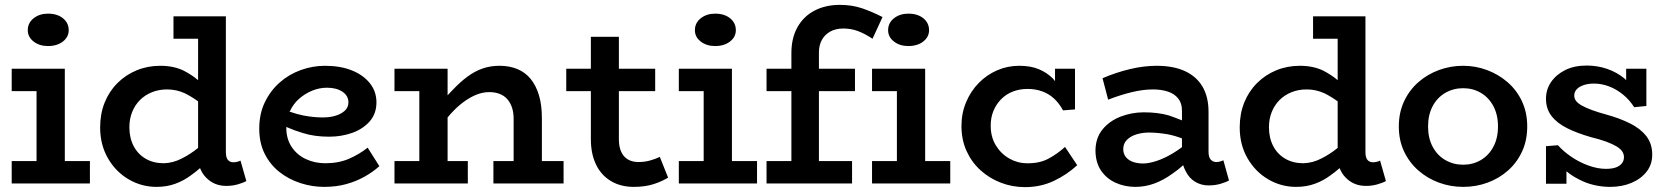

<svg xmlns="http://www.w3.org/2000/svg" viewBox="-20 -753 6857 788"><path d="M28 0V-92H130V-379H28V-471H246V-92H349V0ZM177 -564Q142 -564 118 -582.5Q94 -601 94 -629Q94 -659 118 -678Q142 -697 177 -697Q215 -697 238.5 -678Q262 -659 262 -629Q262 -601 238 -582.5Q214 -564 177 -564Z M622 14Q561 14 508 -17Q455 -48 423 -103.5Q391 -159 391 -230Q391 -286 409.5 -332Q428 -378 462 -412Q496 -446 541 -464.5Q586 -483 638 -483Q693 -483 734 -463Q767 -446 793 -424V-594H692V-686H907V-129Q907 -106 915.5 -96.5Q924 -87 937 -87Q946 -87 954 -89Q962 -91 967 -94L991 -10Q979 -3 956.5 3.5Q934 10 909 10Q859 10 826 -24Q810 -40 801 -63Q783 -47 763 -33Q735 -12 700 1Q665 14 622 14ZM793 -337Q767 -356 739 -370Q704 -386 666 -386Q632 -386 603.5 -374.5Q575 -363 554.5 -342.5Q534 -322 522.5 -293.5Q511 -265 511 -231Q511 -187 528.5 -153.5Q546 -120 578 -101.5Q610 -83 652 -83Q691 -84 727 -103Q761 -120 793 -146Z M1310 14Q1261 14 1213 -1.5Q1165 -17 1127 -47Q1089 -77 1066.5 -121.5Q1044 -166 1044 -225Q1044 -286 1067 -333.5Q1090 -381 1128 -414.5Q1166 -448 1214.5 -465.5Q1263 -483 1314 -483Q1376 -483 1423 -464.5Q1470 -446 1497.5 -412Q1525 -378 1525 -333Q1525 -286 1497 -254.5Q1469 -223 1425 -207.5Q1381 -192 1331 -192Q1270 -192 1223 -207Q1189 -217 1155 -232Q1155 -230 1155 -229Q1155 -183 1177 -150Q1199 -117 1235.5 -100Q1272 -83 1315 -83Q1370 -83 1412.5 -101.5Q1455 -120 1489 -147L1537 -71Q1509 -46 1474.5 -27Q1440 -8 1399.5 3Q1359 14 1310 14ZM1168 -295Q1199 -284 1225 -279Q1267 -271 1304 -271Q1335 -271 1358.5 -278.5Q1382 -286 1396 -299.5Q1410 -313 1410 -333Q1410 -360 1385.5 -376.5Q1361 -393 1322 -393Q1291 -393 1261.5 -381Q1232 -369 1208 -348Q1184 -327 1170 -297Q1169 -296 1168 -295Z M1599 0V-92H1701V-379H1599V-471H1817V-362Q1827 -373 1838 -384Q1868 -416 1898.5 -438.5Q1929 -461 1961 -472Q1993 -483 2030 -483Q2071 -483 2103.5 -469.5Q2136 -456 2158 -429Q2180 -402 2192 -362Q2204 -322 2204 -268V-92H2293V0H2005V-92H2088V-266Q2088 -291 2081.5 -311Q2075 -331 2062.5 -345.5Q2050 -360 2031 -367.5Q2012 -375 1988 -375Q1962 -375 1935.5 -364.5Q1909 -354 1882 -334Q1855 -314 1829 -285Q1823 -278 1817 -271V-92H1900V0Z M2581 14Q2528 14 2488 -9.5Q2448 -33 2426.5 -77Q2405 -121 2405 -182V-379H2304V-471H2405V-602H2520V-471H2669V-379H2520V-181Q2520 -150 2530 -129Q2540 -108 2558 -98Q2576 -88 2600 -88Q2625 -88 2647 -94Q2669 -100 2688 -109L2722 -24Q2698 -9 2663 2.5Q2628 14 2581 14Z M2766 0V-92H2868V-379H2766V-471H2984V-92H3087V0ZM2915 -564Q2880 -564 2856 -582.5Q2832 -601 2832 -629Q2832 -659 2856 -678Q2880 -697 2915 -697Q2953 -697 2976.5 -678Q3000 -659 3000 -629Q3000 -601 2976 -582.5Q2952 -564 2915 -564Z M3126 0V-92H3228V-379H3126V-471H3228V-535Q3228 -597 3253 -641.5Q3278 -686 3323 -709.5Q3368 -733 3427 -733Q3477 -733 3518 -719Q3559 -705 3602 -683L3561 -594Q3529 -615 3501 -625.5Q3473 -636 3441 -636Q3410 -636 3387.5 -623.5Q3365 -611 3353 -589Q3341 -567 3341 -538V-471H3489V-379H3341V-92H3477V0ZM3559 0V-92H3661V-379H3559V-471H3777V-92H3880V0ZM3708 -564Q3673 -564 3649 -582.5Q3625 -601 3625 -629Q3625 -659 3649 -678Q3673 -697 3708 -697Q3746 -697 3769.5 -678Q3793 -659 3793 -629Q3793 -601 3769 -582.5Q3745 -564 3708 -564Z M4187 15Q4135 15 4088 -3Q4041 -21 4004.5 -54Q3968 -87 3947 -133Q3926 -179 3926 -236Q3926 -288 3945 -333.5Q3964 -379 3997 -412.5Q4030 -446 4072.5 -464.5Q4115 -483 4163 -483Q4210 -483 4243.5 -469Q4277 -455 4302 -430Q4306 -425 4310 -420V-471H4392V-304L4343 -300Q4327 -329 4306 -348.5Q4285 -368 4257.5 -378Q4230 -388 4197 -388Q4165 -388 4137.5 -377.5Q4110 -367 4089.5 -346.5Q4069 -326 4057.5 -298.5Q4046 -271 4046 -237Q4046 -191 4067 -156.5Q4088 -122 4122 -102.5Q4156 -83 4195 -83Q4245 -82 4281.5 -101Q4318 -120 4351 -150L4401 -75Q4359 -36 4305 -10.5Q4251 15 4187 15Z M4940 8Q4910 8 4885 -7Q4860 -22 4846 -51Q4840 -62 4836 -75Q4815 -56 4793 -41Q4756 -14 4718 0Q4680 14 4640 14Q4596 14 4558.5 -3Q4521 -20 4498.5 -53.5Q4476 -87 4476 -137Q4477 -188 4505.5 -222.5Q4534 -257 4579.5 -274.5Q4625 -292 4674 -292Q4734 -292 4778 -279Q4804 -270 4831 -259V-299Q4831 -330 4815 -349.5Q4799 -369 4772 -377.5Q4745 -386 4712 -386Q4671 -386 4624 -374.5Q4577 -363 4528 -344L4505 -432Q4561 -456 4618 -469.5Q4675 -483 4727 -483Q4796 -483 4843.5 -461Q4891 -439 4915.5 -397Q4940 -355 4940 -294V-131Q4940 -108 4949 -98Q4958 -88 4972 -88Q4981 -88 4988.5 -90.5Q4996 -93 5001 -95L5024 -12Q5013 -6 4990.5 1Q4968 8 4940 8ZM4831 -149V-185Q4799 -197 4772 -202Q4729 -209 4696 -209Q4668 -209 4644 -201.5Q4620 -194 4605 -179Q4590 -164 4590 -141Q4590 -121 4601.5 -107.5Q4613 -94 4631.5 -88Q4650 -82 4671 -82Q4694 -82 4725.5 -92Q4757 -102 4794 -124Q4812 -135 4831 -149Z M5299 14Q5238 14 5185 -17Q5132 -48 5100 -103.5Q5068 -159 5068 -230Q5068 -286 5086.5 -332Q5105 -378 5139 -412Q5173 -446 5218 -464.5Q5263 -483 5315 -483Q5370 -483 5411 -463Q5444 -446 5470 -424V-594H5369V-686H5584V-129Q5584 -106 5592.5 -96.5Q5601 -87 5614 -87Q5623 -87 5631 -89Q5639 -91 5644 -94L5668 -10Q5656 -3 5633.5 3.5Q5611 10 5586 10Q5536 10 5503 -24Q5487 -40 5478 -63Q5460 -47 5440 -33Q5412 -12 5377 1Q5342 14 5299 14ZM5470 -337Q5444 -356 5416 -370Q5381 -386 5343 -386Q5309 -386 5280.5 -374.5Q5252 -363 5231.5 -342.5Q5211 -322 5199.5 -293.5Q5188 -265 5188 -231Q5188 -187 5205.5 -153.5Q5223 -120 5255 -101.5Q5287 -83 5329 -83Q5368 -84 5404 -103Q5438 -120 5470 -146Z M5985 14Q5933 14 5885.5 -3.5Q5838 -21 5801 -53.5Q5764 -86 5742.5 -131.5Q5721 -177 5721 -234Q5721 -291 5742.5 -337Q5764 -383 5801 -415.5Q5838 -448 5885.5 -465.5Q5933 -483 5985 -483Q6036 -483 6083 -465.5Q6130 -448 6167.5 -415.5Q6205 -383 6226.5 -337Q6248 -291 6248 -234Q6248 -177 6227 -131.5Q6206 -86 6169.5 -53.5Q6133 -21 6085.5 -3.5Q6038 14 5985 14ZM5985 -77Q6025 -77 6057.5 -96Q6090 -115 6109 -150.5Q6128 -186 6128 -234Q6128 -282 6109 -317.5Q6090 -353 6057.5 -372Q6025 -391 5985 -391Q5945 -391 5912 -372Q5879 -353 5860 -317.5Q5841 -282 5841 -234Q5841 -186 5860 -150.5Q5879 -115 5912 -96Q5945 -77 5985 -77Z M6588 14Q6554 14 6520.5 6Q6487 -2 6458 -18Q6432 -31 6409 -50V1H6325V-153L6374 -157Q6396 -132 6429 -109.5Q6462 -87 6499.5 -73.5Q6537 -60 6571 -60Q6595 -60 6611 -65.5Q6627 -71 6636 -82Q6645 -93 6645 -108Q6645 -121 6637.5 -132Q6630 -143 6614 -152.5Q6598 -162 6572.5 -171.5Q6547 -181 6510 -190Q6454 -206 6412.5 -226.5Q6371 -247 6348 -276.5Q6325 -306 6325 -348Q6325 -386 6346 -416.5Q6367 -447 6404 -465.5Q6441 -484 6492 -484Q6536 -484 6575.5 -470.5Q6615 -457 6647 -431Q6650 -428 6654 -424V-471H6737V-318L6687 -313Q6668 -343 6641 -365Q6614 -387 6583.5 -398.5Q6553 -410 6522 -410Q6499 -410 6480.5 -404Q6462 -398 6451.5 -387Q6441 -376 6441 -361Q6441 -348 6449 -338Q6457 -328 6473.5 -319Q6490 -310 6514.5 -301Q6539 -292 6572 -283Q6627 -268 6670 -246.5Q6713 -225 6737 -194Q6761 -163 6761 -118Q6761 -78 6738 -48.5Q6715 -19 6676 -2.5Q6637 14 6588 14Z"/></svg>

Font: BioRhyme ExtraBold SemiBold
Style: Regular
Weight: 600
Version: Version 1.600;gftools[0.9.33]